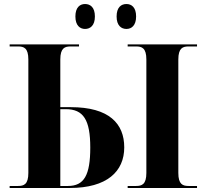

<svg xmlns="http://www.w3.org/2000/svg" viewBox="-20 -935 1028 955"><path d="M609 -791C634 -791 657 -808 657 -853C657 -899 634 -915 609 -915C583 -915 560 -899 560 -853C560 -808 583 -791 609 -791ZM403 -791C429 -791 452 -808 452 -853C452 -899 429 -915 403 -915C378 -915 355 -899 355 -853C355 -808 378 -791 403 -791ZM28 0H327C512 0 598 -82 598 -202C598 -320 523 -402 332 -402H280V-639C280 -696 302 -704 331 -704H373V-714H28V-704H70C99 -704 121 -696 121 -639V-75C121 -18 99 -10 70 -10H28ZM615 0H960V-10H918C889 -10 867 -18 867 -75V-639C867 -696 889 -704 918 -704H960V-714H615V-704H657C686 -704 708 -696 708 -639V-75C708 -18 686 -10 657 -10H615ZM318 -10H280V-392H307C395 -392 429 -339 429 -201C429 -63 398 -10 318 -10Z"/></svg>

Font: Noto Serif Display
Style: Bold
Weight: 700
Designer: Monotype Design Team
Foundry: Monotype Imaging Inc.
Version: Version 2.009